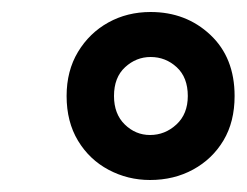

<svg xmlns="http://www.w3.org/2000/svg" viewBox="-20 -732 411 320"><path d="M230 -432Q193 -432 161 -449Q129 -466 110 -497.5Q91 -529 91 -572Q91 -614 110 -645.5Q129 -677 160.5 -694.5Q192 -712 231 -712Q290 -712 330.5 -674Q371 -636 371 -572Q371 -529 352.5 -498Q334 -467 302 -449.5Q270 -432 230 -432ZM230 -507Q255 -507 274 -524.5Q293 -542 293 -572Q293 -603 274.5 -620Q256 -637 231 -637Q207 -637 188.5 -620Q170 -603 170 -572Q170 -542 188 -524.5Q206 -507 230 -507Z"/></svg>

Font: Rethink Sans SemiBold
Style: Italic
Weight: 600
Italic angle: -10°
Designer: The Rethink Sans project authors (Hans Thiessen). DM Sans designed by Colophon Foundry.
Foundry: Rethink Communications LLC
Version: Version 1.001